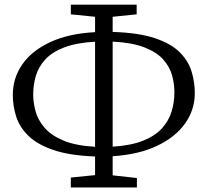

<svg xmlns="http://www.w3.org/2000/svg" viewBox="-20 -783 891 824"><path d="M284 21.5V-21L388 -31.5V-111.5Q277 -115.5 207.5 -139.8Q138 -164 100.5 -201.5Q63 -239 49 -284.2Q35 -329.5 35 -375.5Q35 -448 75.8 -506.8Q116.5 -565.5 195.5 -602.2Q274.5 -639 388 -645V-711L284 -721.5V-763H566.5V-721.5L463.5 -711V-646Q575.5 -642.5 645.2 -619Q715 -595.5 752 -558Q789 -520.5 802.5 -475.2Q816 -430 816 -383Q816 -312.5 775 -254Q734 -195.5 655.5 -157.8Q577 -120 463.5 -112.5V-30.5L567.5 -19V21.5ZM388 -153V-604Q307.5 -599.5 255.5 -579.5Q203.5 -559.5 174.5 -528Q145.5 -496.5 134 -457.8Q122.5 -419 122.5 -377Q122.5 -343 132.5 -306Q142.5 -269 170.2 -236Q198 -203 250.5 -180.5Q303 -158 388 -153ZM463.5 -153.5Q542.5 -158.5 594.2 -179.2Q646 -200 675.2 -232.5Q704.5 -265 716.5 -304.8Q728.5 -344.5 728.5 -387Q728.5 -424 718.2 -460.5Q708 -497 680.2 -528Q652.5 -559 600.2 -579.5Q548 -600 463.5 -604.5Z"/></svg>

Font: Merriweather 20pt Light
Style: Regular
Weight: 300
Version: Version 2.100